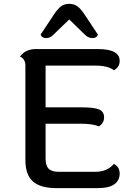

<svg xmlns="http://www.w3.org/2000/svg" viewBox="-20 -978 702 998"><path d="M256 -796Q240 -780 219 -780Q198 -780 191 -798L260 -902Q279 -931 296.5 -944.5Q314 -958 340 -958Q366 -958 383.5 -944.5Q401 -931 420 -902L489 -798Q482 -780 461 -780Q440 -780 423 -796L340 -877ZM285 -85H476Q537 -85 572 -126Q602 -111 602 -75.5Q602 -40 574 -20Q546 0 487 0H275Q191 0 151.5 -34.5Q112 -69 112 -146V-636Q112 -672 84 -684Q112 -723 167 -723H488Q602 -723 602 -662Q602 -628 572 -613Q540 -637 476 -637H217V-420H407Q469 -420 495 -409Q521 -398 521 -368Q521 -338 494 -321Q463 -335 398 -335H217V-154Q217 -117 233 -101Q249 -85 285 -85Z"/></svg>

Font: Laila Medium
Style: Regular
Weight: 500
Designer: Hitesh Malaviya
Foundry: Indian Type Foundry
Version: Version 1.302;PS 1.0;hotconv 1.0.78;makeotf.lib2.5.61930; tt